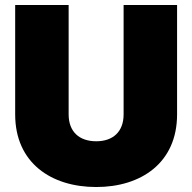

<svg xmlns="http://www.w3.org/2000/svg" viewBox="-20 -740 773 772"><path d="M367 12C547 12 692 -85 692 -280V-720H477V-280C477 -210 434 -172 367 -172C299 -172 256 -210 256 -280V-720H41V-280C41 -85 186 12 367 12Z"/></svg>

Font: Aspekta 950
Style: Regular
Weight: 950
Designer: Ivo Dolenc
Version: Version 2.000